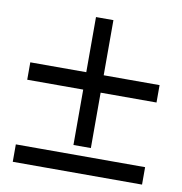

<svg xmlns="http://www.w3.org/2000/svg" viewBox="-71 -601 700 737"><g transform="rotate(10 278.5 -232.5)"><path d="M530.3 0.5V68.4H26.4V0.5ZM244.6 -319.3V-534.2H312.5V-319.3H530.3V-251.5H312.5V-35.6H244.6V-251.5H26.4V-319.3Z"/></g></svg>

Font: XB Khoramshahr
Style: Regular
Weight: 400
Designer: Behnam
Foundry: Irmug
Version: Version 8.005 2009